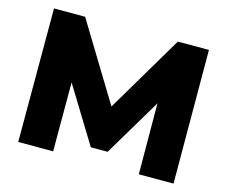

<svg xmlns="http://www.w3.org/2000/svg" viewBox="-99 -836 1152 972"><g transform="rotate(15 477.0 -350.0)"><path d="M70 0V-700H233L523 -224H437L719 -700H882L884 0H702L700 -423H731L520 -69H432L215 -423H253V0Z"/></g></svg>

Font: MOST Montserrat ExtraBold
Style: Regular
Weight: 800
Designer: Julieta Ulanovsky
Foundry: Julieta Ulanovsky
Version: Version 8.000;March 11, 2024;FontCreator 15.0.0.2926 64-bit